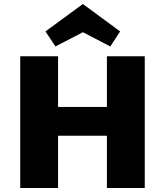

<svg xmlns="http://www.w3.org/2000/svg" viewBox="-20 -939 824 959"><path d="M703 -658V0H514V-261H270V0H81V-658H270V-405H514V-658ZM531 -707 394 -778 257 -707 207 -782 394 -919 580 -782Z"/></svg>

Font: Ysabeau Heavy
Style: Regular
Weight: 800
Designer: Christian Thalmann (Catharsis Fonts)
Version: Version 0.003